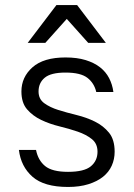

<svg xmlns="http://www.w3.org/2000/svg" viewBox="-20 -735 530 762"><path d="M250 7Q155 7 109 -33.5Q63 -74 55 -140H123Q131 -99 159 -76Q187 -53 250 -53Q314 -53 340.5 -75Q367 -97 367 -133Q367 -165 344.5 -183Q322 -201 288.5 -212.5Q255 -224 216 -233.5Q177 -243 143.5 -259Q110 -275 87.5 -301Q65 -327 65 -372Q65 -429 109 -468Q153 -507 240 -507Q286 -507 320 -496.5Q354 -486 377 -468Q400 -450 413 -425Q426 -400 430 -370H362Q354 -405 327 -426Q300 -447 240 -447Q182 -447 157.5 -426.5Q133 -406 133 -372Q133 -342 155.5 -325.5Q178 -309 211.5 -298.5Q245 -288 284 -278.5Q323 -269 356.5 -252.5Q390 -236 412.5 -208.5Q435 -181 435 -133Q435 -103 423.5 -77.5Q412 -52 389 -33.5Q366 -15 331 -4Q296 7 250 7ZM204 -715H286L400 -565H330L245 -660L160 -565H90Z"/></svg>

Font: PT Root UI
Style: Regular
Weight: 400
Designer: Vitaly Kuzmin
Foundry: ParaType Ltd.
Version: Version 2.001G